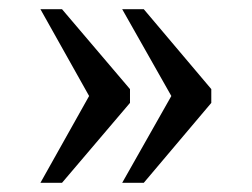

<svg xmlns="http://www.w3.org/2000/svg" viewBox="-20 -479 548 418"><path d="M246 -81 353 -270 246 -459H293L440 -285V-255L293 -81ZM68 -81 174 -270 68 -459H115L263 -285V-255L115 -81Z"/></svg>

Font: Noto Serif Hentaigana EL
Style: Regular
Weight: 400
Designer: Kazuhiro Yamada
Foundry: nipponia
Version: Version 1.000